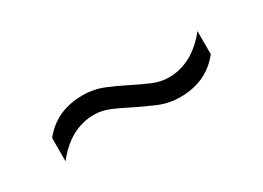

<svg xmlns="http://www.w3.org/2000/svg" viewBox="-20 -578 549 401"><g transform="rotate(-30 255.0 -377.0)"><path d="M342.5 -324.5Q315.5 -324.5 291.2 -334.8Q267 -345 245 -356Q224.5 -366.5 205.5 -374.8Q186.5 -383 167.5 -383Q110 -383 67.5 -328.5V-384.5Q103.5 -430 167 -430Q194 -430 218 -420Q242 -410 264.5 -398.5Q284.5 -388.5 303.8 -380.2Q323 -372 342 -372Q399 -372 442 -426V-370.5Q406 -324.5 342.5 -324.5Z"/></g></svg>

Font: Encode Sans Condensed Light
Style: Regular
Weight: 300
Width: 3
Designer: Multiple Designers
Foundry: Impallari Type
Version: Version 3.000; ttfautohint (v1.8.3) -l 8 -r 50 -G 200 -x 14 